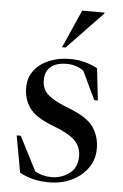

<svg xmlns="http://www.w3.org/2000/svg" viewBox="-53 -771 525 819"><g transform="rotate(5 209.5 -361.0)"><path d="M232 -522Q266 -522 293.5 -514.8Q321 -507.5 350 -493L365.5 -356H350L293 -476.5Q262 -500 219.5 -500Q176 -500 152 -480Q128 -460 128 -422Q128 -401.5 136 -384Q144 -366.5 169.2 -349.2Q194.5 -332 247 -311.5Q325.5 -281 352.2 -241.8Q379 -202.5 379 -150.5Q379 -103 352.8 -66.8Q326.5 -30.5 283.5 -10.2Q240.5 10 189 10Q151 10 120.5 2.5Q90 -5 62 -20L33.5 -177.5H51L126 -31Q158.5 -13 196.5 -13Q238.5 -13 272.5 -37.8Q306.5 -62.5 306.5 -112.5Q306.5 -150.5 280.8 -177.8Q255 -205 182 -232.5Q109.5 -260 82.8 -297Q56 -334 56 -384Q56 -428.5 80.5 -459.2Q105 -490 145 -506Q185 -522 232 -522ZM193.5 -569 265.5 -732H361V-728L208.5 -569Z"/></g></svg>

Font: Newsreader 72pt
Style: Regular
Weight: 400
Designer: Hugues Gentile
Foundry: Production Type
Version: Version 1.003; ttfautohint (v1.8.3)